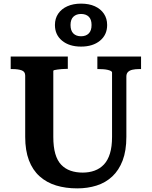

<svg xmlns="http://www.w3.org/2000/svg" viewBox="-20 -1022 836 1059"><path d="M274 -267Q274 -212 285 -174Q296 -136 317.5 -113.5Q339 -91 369 -80.5Q399 -70 436 -70Q472 -70 502 -81Q532 -92 553.5 -115Q575 -138 586.5 -175.5Q598 -213 598 -267V-622Q598 -627 591.5 -630.5Q585 -634 574.5 -636.5Q564 -639 551.5 -640Q539 -641 526 -641H517V-710H758V-641H747Q727 -641 711 -637.5Q695 -634 686 -625Q677 -616 677 -600V-267Q677 -191 656.5 -137Q636 -83 599 -48.5Q562 -14 512.5 1.5Q463 17 406 17Q342 17 289.5 1Q237 -15 198.5 -49.5Q160 -84 139.5 -138Q119 -192 119 -267V-605Q119 -627 99.5 -634Q80 -641 49 -641H39V-710H354V-642H344Q333 -642 320.5 -641Q308 -640 297.5 -638.5Q287 -637 280.5 -635.5Q274 -634 274 -631ZM369 -884Q369 -853 384.5 -837.5Q400 -822 427 -822Q454 -822 469.5 -837.5Q485 -853 485 -884Q485 -915 469.5 -930Q454 -945 427 -945Q401 -945 385 -930Q369 -915 369 -884ZM571 -884Q571 -830 531.5 -797.5Q492 -765 427 -765Q362 -765 322.5 -797.5Q283 -830 283 -884Q283 -920 301 -946.5Q319 -973 351.5 -987.5Q384 -1002 427 -1002Q471 -1002 503 -987.5Q535 -973 553 -946.5Q571 -920 571 -884Z"/></svg>

Font: Roboto Serif SemiBold
Style: Regular
Weight: 600
Designer: Greg Gazdowicz
Foundry: Commercial Type
Version: Version 1.008